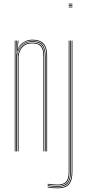

<svg xmlns="http://www.w3.org/2000/svg" viewBox="-20 -820 472 1040"><path d="M231.2 0V-514Q231.2 -535 227.6 -551.2Q224 -567.5 215.2 -578.5Q206.5 -589.5 191.6 -595.2Q176.8 -601 154.2 -601Q126.2 -601 104.6 -585.6Q83 -570.2 74 -542.5H72L75.8 -600H80V-596.2L75.8 -555.5H76.8Q85.5 -577.8 107.4 -591.4Q129.2 -605 154.2 -605Q173.2 -605 187 -601.1Q200.8 -597.2 210.1 -589.8Q219.5 -582.2 225 -571.2Q230.5 -560.2 232.9 -545.9Q235.2 -531.5 235.2 -514V0ZM60 0V-600H64V0ZM76.5 0V-508.8Q76.5 -525.8 84 -544.4Q91.5 -563 108.5 -576Q125.5 -589 154.2 -589Q173.2 -589 185.9 -584.1Q198.5 -579.2 205.8 -569.6Q213 -560 216.1 -546Q219.2 -532 219.2 -514V0H215.2V-514Q215.2 -537 209.9 -552.8Q204.5 -568.5 191.2 -576.8Q178 -585 154.2 -585Q127.5 -585 111.2 -572.9Q95 -560.8 87.8 -543.1Q80.5 -525.5 80.5 -508.8V0ZM68 0V-600H72L70 -527.8H72Q77.8 -556.5 99.4 -576.8Q121 -597 154.2 -597Q198.2 -597 212.8 -574.6Q227.2 -552.2 227.2 -514V0H223.2V-514Q223.2 -552 209 -572.5Q194.8 -593 154.2 -593Q124.8 -593 106.8 -579Q88.8 -565 80.6 -545.4Q72.5 -525.8 72.5 -508.8V0ZM352.2 -796V-800H372.2V-796ZM352.2 -780V-784H372.2V-780ZM352.2 -788V-792H372.2V-788ZM291.2 200Q280.2 200 263.2 198.6Q246.2 197.2 238.2 195V191Q246.8 193.2 263.4 194.6Q280 196 291.2 196Q332.5 196 350.4 176Q368.2 156 368.2 110V-600H372.2V110Q372.2 158.2 353.4 179.1Q334.5 200 291.2 200ZM291.2 192Q279.8 192 263.5 190.6Q247.2 189.2 238.2 187.2V183.2Q247 185 262.9 186.5Q278.8 188 291.2 188Q328.2 188 344.2 169.9Q360.2 151.8 360.2 110V-600H364.2V110Q364.2 153.8 347.4 172.9Q330.5 192 291.2 192ZM291.2 184Q279.2 184 263 182.6Q246.8 181.2 238.2 179.5V175.5Q247 177.2 263.2 178.6Q279.5 180 291.2 180Q324 180 338.1 163.8Q352.2 147.5 352.2 110V-600H356.2V110Q356.2 149.5 341.2 166.8Q326.2 184 291.2 184Z"/></svg>

Font: Big Shoulders Inline Display Thin Thin
Style: Regular
Weight: 250
Version: Version 2.002